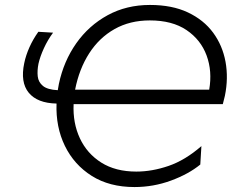

<svg xmlns="http://www.w3.org/2000/svg" viewBox="-20 -746 960 776"><path d="M523.5 10Q422.5 10 351 -35Q279.5 -80 242.2 -156.5Q205 -233 208.5 -327.5Q131 -329 96.2 -371.2Q61.5 -413.5 78 -491Q84.5 -522.5 99 -555Q113.5 -587.5 135 -617.5L194.5 -614Q173 -585 157.5 -551.2Q142 -517.5 135.5 -488.5Q130 -461 132.5 -437.5Q135 -414 153.5 -398.8Q172 -383.5 213.5 -381.5Q215.5 -394.5 218 -407Q237.5 -499 288.2 -571Q339 -643 415 -684.5Q491 -726 586 -726Q675.5 -726 739.5 -695.8Q803.5 -665.5 841.5 -613.8Q879.5 -562 891.5 -496.2Q903.5 -430.5 889 -359L880.5 -325H277.5Q274 -249 302.8 -187.2Q331.5 -125.5 389.2 -89Q447 -52.5 531 -52.5Q594.5 -52.5 661.5 -75.5Q728.5 -98.5 794 -155.5L789.5 -81Q742.5 -42.5 671.2 -16.2Q600 10 523.5 10ZM585.5 -663.5Q505 -663.5 443 -628.5Q381 -593.5 340.5 -530.5Q300 -467.5 283.5 -383.5H825.5Q838.5 -458 815 -521.8Q791.5 -585.5 733.8 -624.5Q676 -663.5 585.5 -663.5Z"/></svg>

Font: Commissioner Light
Style: Italic
Weight: 300
Italic angle: -12°
Designer: Kostas Bartsokas
Foundry: Kostas Bartsokas
Version: Version 1.000; ttfautohint (v1.8.3)